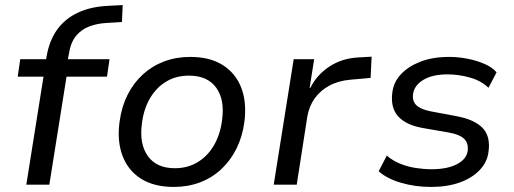

<svg xmlns="http://www.w3.org/2000/svg" viewBox="-20 -730 2030 759"><path d="M84 0 152 -427H50L60 -496H184L159 -475L164 -506Q175 -570 206 -613Q237 -656 288 -680Q339 -704 409 -707L465 -710L462 -643L398 -639Q364 -637 333 -625.5Q302 -614 280.5 -588Q259 -562 252 -515L247 -489L239 -496H413L403 -427H243L175 0Z M667 9Q589 9 537.5 -23.5Q486 -56 464 -115Q442 -174 453 -251Q461 -309 484.5 -355.5Q508 -402 544.5 -435.5Q581 -469 628.5 -487Q676 -505 732 -505Q810 -505 861 -472.5Q912 -440 934 -382.5Q956 -325 946 -247Q938 -189 914.5 -142Q891 -95 854.5 -61Q818 -27 770.5 -9Q723 9 667 9ZM671 -65Q722 -65 761.5 -89Q801 -113 826 -156Q851 -199 858 -256Q869 -336 834.5 -383.5Q800 -431 727 -431Q676 -431 637 -407.5Q598 -384 573 -341.5Q548 -299 541 -242Q530 -161 564.5 -113Q599 -65 671 -65Z M1062 0 1141 -496H1222L1204 -383H1207Q1233 -435 1283 -467.5Q1333 -500 1398 -503L1449 -506L1445 -422L1366 -415Q1318 -411 1282 -391.5Q1246 -372 1224 -341Q1202 -310 1195 -270L1153 0Z M1684 9Q1621 9 1565 -7.5Q1509 -24 1477 -53L1509 -115Q1532 -95 1561.5 -83Q1591 -71 1623.5 -66Q1656 -61 1686 -61Q1748 -61 1786.5 -81Q1825 -101 1829 -135Q1832 -164 1815 -181Q1798 -198 1755 -206L1651 -224Q1584 -236 1553.5 -270.5Q1523 -305 1531 -365Q1536 -405 1564.5 -436Q1593 -467 1641.5 -486Q1690 -505 1756 -505Q1791 -505 1827.5 -498Q1864 -491 1895 -477.5Q1926 -464 1943 -444L1911 -383Q1882 -411 1837.5 -423.5Q1793 -436 1749 -436Q1690 -436 1654 -414.5Q1618 -393 1613 -359Q1609 -331 1625.5 -314.5Q1642 -298 1682 -290L1783 -271Q1855 -258 1887.5 -224.5Q1920 -191 1911 -129Q1906 -89 1876 -57.5Q1846 -26 1797 -8.5Q1748 9 1684 9Z"/></svg>

Font: Nunito Sans 7pt
Style: Italic
Weight: 400
Italic angle: -9°
Designer: Vernon Adams
Foundry: Vernon Adams
Version: Version 3.101;gftools[0.9.27]